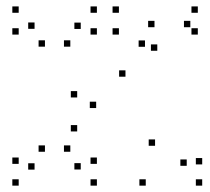

<svg xmlns="http://www.w3.org/2000/svg" viewBox="-20 -574 660 604"><path d="M616.1 10V-10H596.1V10ZM616.1 -56.8V-76.8H596.1V-56.8ZM467.8 -115.4V-135.4H447.8V-115.4ZM567.4 -52.4V-72.4H547.4V-52.4ZM374.7 -332.7V-352.7H354.7V-332.7ZM282.5 -234.1V-254.1H262.5V-234.1ZM438.5 10V-10H418.5V10ZM578.7 -488.4V-508.4H558.7V-488.4ZM474.8 -414.3V-434.3H454.8V-414.3ZM602.3 -465.2V-485.2H582.3V-465.2ZM602.3 -533.8V-553.8H582.3V-533.8ZM354.1 -533.8V-553.8H334.1V-533.8ZM354.1 -465.2V-485.2H334.1V-465.2ZM436.1 -426.8V-446.8H416.1V-426.8ZM466 -488.4V-508.4H446V-488.4ZM222.8 -267.4V-287.4H202.8V-267.4ZM222.8 -160.5V-180.5H202.8V-160.5ZM284.8 10V-10H264.8V10ZM284.8 -58.5V-78.5H264.8V-58.5ZM201.2 -96.6V-116.6H181.2V-96.6ZM234 -40.8V-60.8H214V-40.8ZM234 -482.9V-502.9H214V-482.9ZM201.2 -427.2V-447.2H181.2V-427.2ZM284.8 -465.2V-485.2H264.8V-465.2ZM284.8 -533.8V-553.8H264.8V-533.8ZM38.8 -533.8V-553.8H18.8V-533.8ZM38.8 -465.2V-485.2H18.8V-465.2ZM121.4 -427.2V-447.2H101.4V-427.2ZM88.7 -483.3V-503.3H68.7V-483.3ZM88.7 -40.4V-60.4H68.7V-40.4ZM121.4 -96.6V-116.6H101.4V-96.6ZM38.8 -58.5V-78.5H18.8V-58.5ZM38.8 10V-10H18.8V10Z"/></svg>

Font: Monaspace Xenon Dots Var
Style: Regular
Weight: 400
Designer: Riley Cran and the Lettermatic Team
Version: Version 1.100 (Monaspace Xenon Dots)